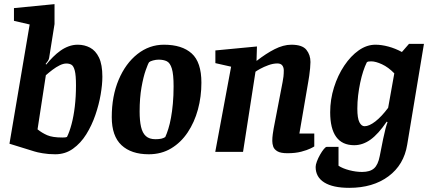

<svg xmlns="http://www.w3.org/2000/svg" viewBox="-20 -727 2067 919"><path d="M244.7 11.4Q211.6 11.4 184.2 6.6Q156.8 1.9 144.2 -2.3L25.3 -39.1L122 -609.8L46.8 -627.3V-688.2L241 -707.2V-611.9L215.2 -450Q214.4 -443.2 208.9 -434.8Q203.4 -426.4 198.4 -421L201.2 -418Q216.6 -437 233.7 -454.1Q250.7 -471.2 269.5 -484.5Q288.3 -497.9 309.2 -505.4Q330 -513 352.3 -513Q384.2 -513 411 -498.9Q437.7 -484.8 453.9 -451.4Q470 -417.9 470 -359.4Q470 -322.7 461.8 -274.6Q453.6 -226.4 436.5 -176.7Q419.5 -127 393 -84.3Q366.5 -41.7 329.4 -15.2Q292.4 11.4 244.7 11.4ZM278.5 -68.8Q285.8 -68.8 291.2 -69.3Q296.7 -69.9 300.7 -71.7Q312.8 -96 322.6 -133.1Q332.5 -170.1 338.1 -217.6Q343.7 -265 343.7 -318.8Q343.7 -366.6 338 -388.7Q332.3 -410.8 322.3 -416.9Q312.3 -423 297.7 -423Q283.1 -423 265.7 -414.4Q248.2 -405.8 231.2 -392.8Q214.2 -379.9 199.5 -367L159.7 -107.8Q180.6 -91 205.8 -79.9Q231 -68.8 278.5 -68.8Z M692.1 11.4Q608.2 11.4 561.6 -32.1Q514.9 -75.6 514.9 -166.2Q514.9 -267 548 -345.3Q581.1 -423.5 637.9 -468.3Q694.6 -513 764.6 -513Q851.2 -513 897.6 -471.1Q944 -429.3 944 -331.3Q944 -264.5 927.4 -203Q910.7 -141.6 878.3 -93.2Q846 -44.8 799.1 -16.7Q752.2 11.4 692.1 11.4ZM724 -60.7Q741 -60.7 752 -63.2Q762.9 -65.7 771 -71Q778.6 -87.4 785.7 -110.3Q792.9 -133.2 798.4 -163.3Q804 -193.5 807.4 -231.1Q810.9 -268.7 810.9 -313.8Q810.9 -371.2 802.6 -398.5Q794.3 -425.9 778.6 -433.7Q762.8 -441.5 739.1 -441.5Q726.6 -441.5 712.5 -437.7Q698.4 -433.8 693.7 -429.3Q688.8 -422.9 677.6 -391.4Q666.3 -359.8 657.3 -309.1Q648.3 -258.4 648.3 -192.9Q648.3 -149.4 655.1 -119.8Q661.9 -90.2 678.3 -75.5Q694.7 -60.7 724 -60.7Z M1356 6.4Q1323.1 6.4 1307.7 -2.9Q1292.3 -12.1 1287.8 -25.4Q1283.3 -38.8 1283.3 -52.3Q1283.3 -68.4 1285.6 -84.9Q1288 -101.4 1289.8 -111.7L1332.6 -334.2Q1335.3 -346.7 1336.8 -360.4Q1338.3 -374.1 1338.3 -390Q1338.3 -404.3 1331.1 -413.8Q1323.8 -423.3 1307.7 -423.3Q1287.2 -423.3 1264.8 -415.1Q1242.5 -407 1225.7 -397.7Q1209 -388.5 1202.9 -383.8L1143.3 0H1010.3L1086.2 -407.8L1010.9 -424.8V-485.6L1209.9 -504.6L1207.8 -436.4H1209.3Q1231 -453.2 1252.4 -467.2Q1273.9 -481.2 1294.2 -491.5Q1314.6 -501.9 1334.8 -507.4Q1355 -513 1374.3 -513Q1427 -513 1446.5 -488.6Q1466 -464.3 1466 -430.2Q1466 -418.6 1464.3 -400Q1462.5 -381.4 1460.1 -364.2Q1457.7 -347.1 1455.7 -336.9L1413 -87.7H1484.3V-26.2Q1482.3 -24.2 1466.1 -16.3Q1450 -8.4 1422 -1Q1394.1 6.4 1356 6.4Z M1651.8 172.1Q1573.4 172.1 1532.1 146.3Q1490.8 120.6 1490.8 72.1Q1490.8 61.6 1496.9 45.4Q1503 29.2 1512 13.4Q1520.9 -2.4 1529.8 -13.2Q1538.7 -24.1 1544 -24H1600.3V66.3Q1619.8 79.3 1651.8 87.7Q1683.8 96 1713.1 96Q1751 96 1770.3 78.9Q1789.6 61.9 1797.6 20.2Q1807.2 -29.7 1813.8 -61.4Q1820.4 -93.1 1825.4 -112Q1830.5 -130.8 1834.9 -142L1831.1 -144.8Q1790.8 -85.5 1753.5 -58.7Q1716.1 -32 1675.4 -32Q1618 -32 1589.2 -71.7Q1560.4 -111.4 1560.4 -189.8Q1560.4 -250.7 1578.6 -308.6Q1596.8 -366.5 1627.8 -412.8Q1658.8 -459.1 1697.2 -486.1Q1735.6 -513 1777 -513Q1806 -513 1839.1 -504.1Q1872.2 -495.2 1903.7 -478.1L1937.6 -517H2009.2L1929.1 -34.8Q1913.5 62 1839.3 117Q1765.1 172.1 1651.8 172.1ZM1724.9 -122.8Q1746.9 -122.8 1776.6 -145.7Q1806.2 -168.6 1837.8 -210.9L1867.3 -375.9Q1838.8 -405.3 1808.4 -419.3Q1777.9 -433.3 1757.2 -433.3Q1747.1 -433.3 1743.2 -432.5Q1739.3 -431.7 1735.7 -428.6Q1726.6 -410.5 1718.4 -385.4Q1710.2 -360.3 1704.1 -331Q1697.9 -301.7 1694.1 -270Q1690.4 -238.4 1690.4 -207Q1690.4 -161.4 1700.2 -142.1Q1710.1 -122.8 1724.9 -122.8Z"/></svg>

Font: Faustina Light
Style: Italic
Weight: 300
Italic angle: -8°
Designer: Alfonso Garcia
Foundry: http://www.omnibus-type.com
Version: Version 1.200